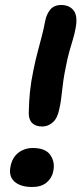

<svg xmlns="http://www.w3.org/2000/svg" viewBox="-20 -736 331 768"><path d="M149 -230Q123 -230 109 -243.5Q95 -257 95 -284Q96 -332 100 -370.5Q104 -409 114 -457Q122 -496 130.5 -528Q139 -560 147 -590.5Q155 -621 161 -653Q166 -679 181 -697.5Q196 -716 225 -716Q258 -716 275 -693.5Q292 -671 282 -621Q278 -599 271.5 -578Q265 -557 257.5 -530.5Q250 -504 243 -467Q237 -438 233.5 -414Q230 -390 228 -370Q226 -350 223.5 -333Q221 -316 217 -299Q210 -263 191 -246.5Q172 -230 149 -230ZM109 12Q62 12 38 -9.5Q14 -31 22 -70Q29 -106 53.5 -125Q78 -144 111 -144Q163 -144 182 -115Q201 -86 193 -51Q188 -24 166.5 -6Q145 12 109 12Z"/></svg>

Font: Shantell Sans SemiBold
Style: Italic
Weight: 600
Italic angle: -11°
Designer: Stephen Nixon, Anya Danilova, Shantell Martin
Foundry: Arrow Type
Version: Version 1.011;[c5ecc13dd]